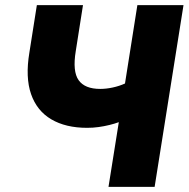

<svg xmlns="http://www.w3.org/2000/svg" viewBox="-20 -725 732 745"><path d="M401 0 441 -251Q425 -245 404.5 -240Q384 -235 362.5 -232Q341 -229 318 -229Q235 -229 179 -262Q123 -295 100.5 -360Q78 -425 94 -521L123 -705H302L274 -527Q261 -448 285 -414Q309 -380 369 -380Q392 -380 417.5 -385.5Q443 -391 465 -401L513 -705H692L580 0Z"/></svg>

Font: Nunito Sans 10pt SemiCondensed Black
Style: Italic
Weight: 900
Width: 4
Italic angle: -9°
Designer: Vernon Adams
Foundry: Vernon Adams
Version: Version 3.101;gftools[0.9.27]